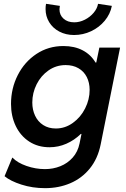

<svg xmlns="http://www.w3.org/2000/svg" viewBox="-20 -770 660 1004"><path d="M3.9 151.4 44.4 53.7Q70.8 81.1 118.4 97.7Q166 114.3 215.3 114.3Q257.8 114.3 295.7 99.1Q333.5 84 360.4 53.7Q387.2 23.4 396 -20L406.2 -69.8H402.8Q368.7 -36.6 326.7 -18.3Q284.7 0 238.8 0Q178.7 0 133.1 -29.5Q87.4 -59.1 62.5 -110.8Q37.6 -162.6 37.6 -226.6Q37.6 -307.6 72.8 -377Q107.9 -446.3 170.4 -487.8Q232.9 -529.3 311.5 -529.3Q369.6 -529.3 412.4 -506.8Q455.1 -484.4 479.5 -442.9H483.4L499.5 -521H607.9L506.3 -14.2Q491.2 60.1 449.5 111.3Q407.7 162.6 347.4 188.2Q287.1 213.9 215.8 213.9Q149.9 213.9 92 195.3Q34.2 176.8 3.9 151.4ZM448.7 -299.8Q448.7 -337.9 433.6 -367.4Q418.5 -397 390.1 -413.3Q361.8 -429.7 323.2 -429.7Q273.9 -429.7 234.1 -402.1Q194.3 -374.5 171.6 -329.3Q148.9 -284.2 148.9 -233.9Q148.9 -195.8 163.6 -164.8Q178.2 -133.8 206.1 -116Q233.9 -98.1 272 -98.1Q320.3 -98.1 361.1 -127.4Q401.9 -156.7 425.3 -203.4Q448.7 -250 448.7 -299.8ZM218.3 -722.7Q218.3 -738.3 220.7 -750L293 -739.3Q291 -727.5 291 -721.7Q291 -691.4 312.3 -672.4Q333.5 -653.3 368.2 -653.3Q396.5 -653.3 423.6 -667Q450.7 -680.7 469.5 -702.9Q488.3 -725.1 492.7 -750L564.9 -739.3Q556.6 -696.3 527.6 -661.4Q498.5 -626.5 456.3 -606.7Q414.1 -586.9 367.2 -586.9Q324.2 -586.9 290 -605Q255.9 -623 237.1 -654.1Q218.3 -685.1 218.3 -722.7Z"/></svg>

Font: Reddit Sans Chocolate SemiBold
Style: Italic
Weight: 600
Italic angle: -11.25°
Designer: Stephen Hutchings
Version: Version 1.013